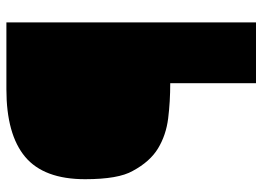

<svg xmlns="http://www.w3.org/2000/svg" viewBox="-130 -690 820 600"><g transform="rotate(-90 280.0 -390.0)"><path d="M510 0H320V-268Q262 -268 210 -274.5Q158 -281 116.5 -306Q75 -331 46 -385Q20 -430 20 -534Q20 -663 90 -721.5Q160 -780 301 -780H510Z"/></g></svg>

Font: Tanohe Sans ExtraBold
Style: Regular
Weight: 800
Designer: Village Type and Design LLC & Cristiano Sobral
Foundry: Cooper Hewitt Smithsonian Design Museum
Version: Version 1.00;September 29, 2021;FontCreator 13.0.0.2655 64-b